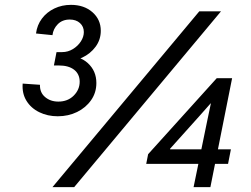

<svg xmlns="http://www.w3.org/2000/svg" viewBox="-20 -766 1026 786"><path d="M216.3 -290Q174.8 -290 140.9 -306.6Q106.9 -323.2 88.4 -353.3Q69.8 -383.3 72.8 -423.8L143.6 -418.9Q142.6 -387.2 164.6 -368.7Q186.5 -350.1 218.8 -350.1Q257.3 -350.1 281.7 -374.5Q306.2 -398.9 306.2 -431.6Q306.2 -447.3 300.3 -459.7Q294.4 -472.2 283.2 -480.7Q272 -489.3 256.3 -493.7Q240.7 -498 220.7 -498H200.7L211.4 -552.7H234.4Q258.3 -552.7 278.6 -565.2Q298.8 -577.6 311 -596.4Q323.2 -615.2 323.2 -634.8Q323.2 -657.2 307.4 -671.6Q291.5 -686 265.6 -686Q235.4 -686 216.6 -667Q197.8 -647.9 194.8 -622.1L127.4 -628.9Q131.8 -663.6 151.6 -689.9Q171.4 -716.3 202.4 -731.2Q233.4 -746.1 270.5 -746.1Q324.2 -746.1 358.4 -716.1Q392.6 -686 392.6 -640.1Q392.6 -603.5 371.3 -574.7Q350.1 -545.9 316.2 -530Q282.2 -514.2 243.7 -515.1V-538.1Q304.7 -539.6 339.6 -507.6Q374.5 -475.6 374.5 -426.3Q374.5 -386.7 353 -356Q331.5 -325.2 295.7 -307.6Q259.8 -290 216.3 -290ZM194.8 0 795.9 -719.7H884.8L283.7 0ZM772.5 0 828.6 -272.9 843.3 -342.8H842.3L796.4 -291L676.3 -157.2V-154.8H925.3L913.6 -95.2H578.6L586.4 -134.8L867.2 -445.8H930.2L841.3 0Z"/></svg>

Font: Reddit Sans
Style: Italic
Weight: 400
Italic angle: -11.25°
Designer: Stephen Hutchings
Version: Version 1.013